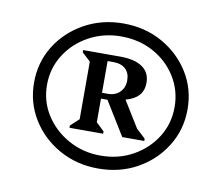

<svg xmlns="http://www.w3.org/2000/svg" viewBox="-58 -857 674 584"><g transform="rotate(10 279.0 -565.0)"><path d="M279 -341Q213 -341 159 -371Q105 -401 73.5 -452Q42 -503 42 -565Q42 -628 73.5 -678.5Q105 -729 159 -759Q213 -789 279 -789Q346 -789 399.5 -759Q453 -729 484.5 -678.5Q516 -628 516 -565Q516 -503 484.5 -452Q453 -401 399.5 -371Q346 -341 279 -341ZM279 -381Q335 -381 379.5 -406Q424 -431 450 -472.5Q476 -514 476 -565Q476 -616 450 -658Q424 -700 379.5 -724.5Q335 -749 279 -749Q225 -749 180 -724.5Q135 -700 108.5 -658Q82 -616 82 -565Q82 -514 108.5 -472.5Q135 -431 180 -406Q225 -381 279 -381ZM172 -448V-455L198 -479V-657L172 -681V-688H287Q331 -688 355 -671.5Q379 -655 379 -623Q379 -576 325 -562L375 -481L403 -455V-448H335L271 -552H251V-479L276 -455V-448ZM251 -570H269Q292 -570 306 -584Q320 -598 320 -620Q320 -643 306.5 -655.5Q293 -668 269 -668H251Z"/></g></svg>

Font: Platypi Light
Style: Regular
Weight: 400
Version: Version 1.200